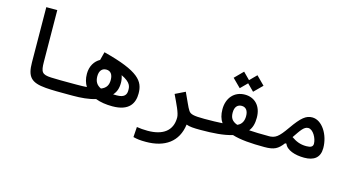

<svg xmlns="http://www.w3.org/2000/svg" viewBox="-94 -1081 3118 1699"><g transform="rotate(15 1465.0 -231.5)"><path d="M580.1 2.9C600.1 2.9 612.8 -12.7 612.8 -54.2C612.8 -84.5 605 -100.6 585.9 -100.6H547.9C467.3 -100.6 411.1 -100.6 354 -103C269 -106.9 256.8 -127.4 255.9 -220.2L252 -693.4H151.4L155.3 -188.5C156.2 -57.1 195.3 -13.2 332 -2C395.5 2.9 460.4 2.9 542.5 2.9Z M580.1 2.9C654.8 2.9 726.1 -2.9 787.6 -22C832.5 -4.9 885.3 2.9 941.9 2.9C1099.1 2.9 1138.2 -80.1 1138.2 -166C1138.2 -278.8 1084.5 -356.4 752 -441.4L732.4 -365.7C684.1 -339.4 650.9 -287.6 650.9 -217.3C650.9 -171.9 662.1 -134.3 681.2 -103.5C656.7 -101.6 628.9 -100.6 585.9 -100.6C564.5 -100.6 551.8 -94.2 551.8 -56.2C551.8 -6.3 561 2.9 580.1 2.9ZM804.7 -123C764.6 -141.6 745.6 -172.4 745.6 -220.2C745.6 -271 770 -297.4 808.1 -297.4C845.7 -297.4 869.1 -271 869.1 -218.3C869.1 -172.9 852.5 -141.1 804.7 -123ZM922.4 -101.1C949.7 -130.9 962.9 -166.5 962.9 -217.3C962.9 -239.3 959 -262.7 951.2 -284.7C1043.5 -241.7 1043 -200.7 1043 -171.4V-168.5C1043 -129.4 1023.9 -100.6 955.6 -100.6C943.8 -100.6 933.1 -100.6 922.4 -101.1Z M1619.6 -11.2C1649.9 0.5 1686.5 2.9 1752 2.9C1775.4 2.9 1794.4 -10.3 1794.4 -56.2C1794.4 -90.8 1782.7 -100.6 1757.8 -100.6C1655.3 -100.6 1629.4 -109.9 1612.8 -134.3C1592.3 -164.6 1575.7 -211.4 1537.6 -290L1446.8 -245.6C1484.9 -165 1522.9 -90.8 1522.9 -49.3C1522.9 71.8 1439.5 131.3 1299.8 131.3C1255.9 131.3 1237.3 128.4 1200.2 123.5L1193.8 217.3C1229.5 226.6 1257.3 230 1309.6 230C1482.4 230 1598.6 151.4 1619.6 -11.2Z M1750 2.9C1862.8 2.9 1962.9 -3.9 2040 -27.8C2114.3 -4.4 2214.4 2.9 2336.4 2.9C2375 2.9 2397.5 -10.7 2397.5 -51.8C2397.5 -87.9 2381.3 -100.6 2344.7 -100.6C2272.9 -100.6 2214.4 -102.1 2167.5 -105.5C2193.4 -137.7 2204.1 -177.2 2204.1 -231C2204.1 -339.8 2138.7 -400.9 2050.8 -400.9C1953.1 -400.9 1890.6 -327.6 1890.6 -225.1C1890.6 -175.3 1901.9 -135.7 1923.8 -105C1878.9 -102.1 1824.2 -100.6 1757.8 -100.6ZM2112.3 -443.8 2188 -519 2112.3 -595.2 2051.3 -533.7 1990.2 -595.2 1914.6 -519 1990.2 -443.8 2051.3 -504.9ZM2052.7 -125C2002 -143.1 1985.8 -172.4 1985.8 -219.7C1985.8 -271.5 2010.3 -297.4 2048.8 -297.4C2085.9 -297.4 2108.9 -270.5 2108.9 -219.2C2108.9 -178.7 2094.7 -141.6 2052.7 -125Z M2335 2.9C2424.8 2.9 2458 -16.1 2504.4 -76.7H2516.6C2536.1 -22.9 2615.2 2.9 2699.7 2.9C2788.1 2.9 2841.8 -34.7 2841.8 -122.6C2841.8 -244.6 2769 -360.4 2678.2 -360.4C2622.1 -360.4 2580.6 -328.1 2504.4 -219.2C2434.6 -119.6 2408.2 -100.1 2343.8 -100.1C2320.8 -100.1 2309.6 -88.4 2309.6 -56.2C2309.6 -12.7 2317.4 2.9 2335 2.9ZM2553.7 -147C2554.2 -147 2554.2 -147.5 2554.7 -147.9C2603.5 -218.8 2628.4 -260.7 2668 -260.7C2712.9 -260.7 2752 -188 2752 -138.7C2752 -111.3 2731.9 -100.6 2691.4 -100.6C2634.3 -100.6 2595.7 -118.2 2553.7 -147Z"/></g></svg>

Font: CaskaydiaCove Nerd Font
Style: Regular
Weight: 400
Designer: Aaron Bell
Foundry: Saja Typeworks
Version: Version 2111.1;Nerd Fonts 2.3.3